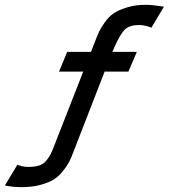

<svg xmlns="http://www.w3.org/2000/svg" viewBox="-32 -684 700 797"><path d="M247.1 -468.8H345.7L363.3 -513.7Q373 -539.1 379.9 -553.7Q386.7 -568.4 403.8 -592.3Q420.9 -616.2 440.9 -629.4Q460.9 -642.6 495.6 -653.3Q530.3 -664.1 573.2 -664.1Q598.6 -664.1 648.4 -656.2L596.7 -569.3Q568.4 -580.1 545.9 -580.1Q503.9 -580.1 484.9 -560.1Q465.8 -540 443.4 -489.3L434.6 -468.8H536.1L501 -386.7H402.3L274.4 -57.6Q264.6 -31.2 255.9 -13.7Q247.1 3.9 229.5 25.9Q211.9 47.9 190.9 61Q169.9 74.2 135.7 83.5Q101.6 92.8 58.6 92.8Q20.5 92.8 -11.7 85.9L40 0Q62.5 8.8 85 8.8Q111.3 8.8 129.4 3.4Q147.5 -2 159.2 -16.1Q170.9 -30.3 177.2 -42Q183.6 -53.7 193.4 -80.1L313.5 -386.7H212.9Z"/></svg>

Font: Thabit-Bold-Oblique
Style: Bold Oblique
Weight: 700
Designer: Regenerated by Nadim Shaikli
Foundry: MAK Alagha
Version: 0.01